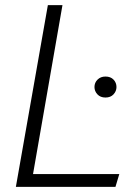

<svg xmlns="http://www.w3.org/2000/svg" viewBox="-20 -730 513 750"><path d="M42 0 167 -710H224L109 -50H446L431 0ZM392 -349Q372 -349 360.5 -361.5Q349 -374 349 -390Q349 -407 361 -419Q373 -431 392 -431Q412 -431 423.5 -419Q435 -407 435 -390Q435 -374 423.5 -361.5Q412 -349 392 -349Z"/></svg>

Font: Livvic Light
Style: Italic
Weight: 300
Italic angle: -10°
Designer: Jacques Le Bailly, Baron von Fonthausen
Version: Version 1.001; ttfautohint (v1.8.2)